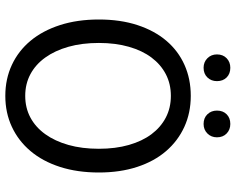

<svg xmlns="http://www.w3.org/2000/svg" viewBox="-100 -752 865 704"><g transform="rotate(90 332.0 -400.5)"><path d="M332 12Q270 12 218.5 -12Q167 -36 130 -80.5Q93 -125 72.5 -188.5Q52 -252 52 -331Q52 -410 72.5 -472.5Q93 -535 130 -578.5Q167 -622 218.5 -645Q270 -668 332 -668Q394 -668 445.5 -644.5Q497 -621 534.5 -577.5Q572 -534 592.5 -471.5Q613 -409 613 -331Q613 -252 592.5 -188.5Q572 -125 534.5 -80.5Q497 -36 445.5 -12Q394 12 332 12ZM332 -61Q376 -61 411.5 -80Q447 -99 472.5 -134.5Q498 -170 512 -219.5Q526 -269 526 -331Q526 -392 512 -441Q498 -490 472.5 -524Q447 -558 411.5 -576.5Q376 -595 332 -595Q288 -595 252.5 -576.5Q217 -558 191.5 -524Q166 -490 152 -441Q138 -392 138 -331Q138 -269 152 -219.5Q166 -170 191.5 -134.5Q217 -99 252.5 -80Q288 -61 332 -61ZM229 -715Q208 -715 194 -729Q180 -743 180 -764Q180 -786 194 -799.5Q208 -813 229 -813Q251 -813 264.5 -799.5Q278 -786 278 -764Q278 -743 264.5 -729Q251 -715 229 -715ZM435 -715Q413 -715 399.5 -729Q386 -743 386 -764Q386 -786 399.5 -799.5Q413 -813 435 -813Q456 -813 470 -799.5Q484 -786 484 -764Q484 -743 470 -729Q456 -715 435 -715Z"/></g></svg>

Font: Pinyin1712
Style: Regular
Weight: 400
Version: Version 1